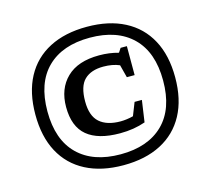

<svg xmlns="http://www.w3.org/2000/svg" viewBox="-104 -842 1071 977"><g transform="rotate(-15 431.5 -353.5)"><path d="M431.5 -718Q547 -718 629.5 -675.2Q712 -632.5 756 -551Q800 -469.5 800 -353.5Q800 -237.5 756 -156Q712 -74.5 629.5 -31.8Q547 11 431.5 11Q316 11 233.5 -31.8Q151 -74.5 107.2 -156Q63.5 -237.5 63.5 -353.5Q63.5 -469.5 107.2 -551Q151 -632.5 233.5 -675.2Q316 -718 431.5 -718ZM431.5 -660.5Q287 -660.5 207 -581.8Q127 -503 127 -353.5Q127 -204 207 -125.2Q287 -46.5 431.5 -46.5Q576 -46.5 656.2 -125.2Q736.5 -204 736.5 -353.5Q736.5 -503 656.2 -581.8Q576 -660.5 431.5 -660.5ZM474.5 -208.5Q489 -208.5 506.5 -210.8Q524 -213 541 -217.5L568 -286H606.5L590 -172Q560 -161.5 526.8 -156Q493.5 -150.5 456 -150.5Q341 -150.5 282.8 -199Q224.5 -247.5 224.5 -350.5Q224.5 -447 283.5 -504.2Q342.5 -561.5 454.5 -561.5Q508.5 -561.5 556 -548L570.5 -570H603.5V-417.5H562.5L545 -485Q509 -500.5 460 -500.5Q395.5 -500.5 360.5 -466.8Q325.5 -433 325.5 -353Q325.5 -276.5 364 -242.5Q402.5 -208.5 474.5 -208.5Z"/></g></svg>

Font: Newsreader 6pt Medium
Style: Regular
Weight: 500
Designer: Hugues Gentile
Foundry: Production Type
Version: Version 1.003; ttfautohint (v1.8.3)